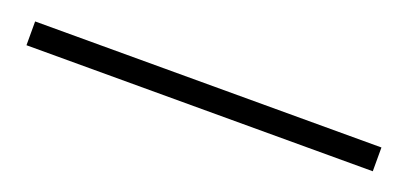

<svg xmlns="http://www.w3.org/2000/svg" viewBox="-15 -29 580 273"><g transform="rotate(20 275.0 108.0)"><path d="M13 126H537V90H13Z"/></g></svg>

Font: Source Han Sans CN ExtraLight
Style: Regular
Weight: 250
Designer: Ryoko NISHIZUKA (kana & ideographs); Paul D. Hunt (Latin, Greek & Cyrillic); Wenlong ZHANG (bopomofo); Sandoll Communica
Foundry: Adobe Systems Incorporated
Version: Version 1.004;PS 1.004;hotconv 16.6.51;makeotf.lib2.5.65220